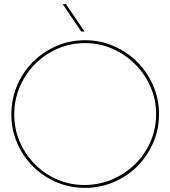

<svg xmlns="http://www.w3.org/2000/svg" viewBox="-20 -903 826 931"><path d="M646 -97Q597 -48 531.5 -20Q466 8 392 8Q318 8 253 -20Q188 -48 139.5 -96.5Q91 -145 63 -210Q35 -275 35 -349Q35 -423 63 -488.5Q91 -554 139.5 -602.5Q188 -651 253 -679.5Q318 -708 392 -708Q466 -708 531.5 -679.5Q597 -651 645.5 -602.5Q694 -554 722.5 -488.5Q751 -423 751 -349Q751 -275 722.5 -210Q694 -145 646 -97ZM149 -107Q195 -60 257 -33Q319 -6 389 -6Q460 -6 523.5 -33Q587 -60 634.5 -106.5Q682 -153 709.5 -215.5Q737 -278 737 -349Q737 -420 709.5 -482.5Q682 -545 635 -592Q588 -639 525.5 -666.5Q463 -694 392 -694Q321 -694 258.5 -666.5Q196 -639 149.5 -592Q103 -545 76 -482Q49 -419 49 -348Q49 -277 76 -215Q103 -153 149 -107ZM390 -750H374Q351 -783 329 -816.5Q307 -850 284 -883H300Q323 -850 345 -816.5Q367 -783 390 -750Z"/></svg>

Font: Josefin Slab Thin
Style: Regular
Weight: 100
Designer: Santiago Orozco
Foundry: Typemade
Version: Version 2.000